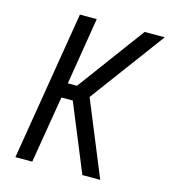

<svg xmlns="http://www.w3.org/2000/svg" viewBox="-109 -825 819 914"><g transform="rotate(15 300.0 -367.5)"><path d="M51 0 172 -735H255L201 -404H246L267 -432L491 -735H590L318 -368L469 0H381L245 -331H189L134 0Z"/></g></svg>

Font: Iosevka Aile
Style: Italic
Weight: 400
Italic angle: -9°
Designer: Belleve Invis
Foundry: Belleve Invis
Version: Version 28.0.1; ttfautohint (v1.8.4)